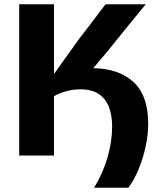

<svg xmlns="http://www.w3.org/2000/svg" viewBox="-20 -733 750 905"><path d="M423.5 152Q464 86 486.2 10.5Q508.5 -65 508.5 -135.5Q508.5 -221.5 471.2 -266.8Q434 -312 360 -312Q324 -312 293 -303.2Q262 -294.5 234.5 -280V0H70.5V-713H234.5V-386L236 -386.5L349.5 -545Q379.5 -584 409 -622.8Q438.5 -661.5 477.5 -713H667Q620.5 -656.5 576.2 -602Q532 -547.5 487.5 -492L419.5 -411.5Q538.5 -410.5 608.5 -347Q678.5 -283.5 678.5 -149.5Q678.5 -97 666.2 -41Q654 15 633 65.5Q612 116 585 152Z"/></svg>

Font: Heraclito
Style: Bold
Weight: 700
Designer: Kostas Bartsokas (font) & Cristiano Sobral (main changes)
Foundry: Kostas Bartsokas (font) & Cristiano Sobral (main changes)
Version: Version 1.00;July 8, 2020;FontCreator 13.0.0.2655 64-bit